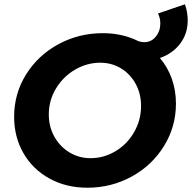

<svg xmlns="http://www.w3.org/2000/svg" viewBox="-20 -866 897 897"><path d="M857 -771Q857 -709 822 -662.5Q787 -616 727 -595Q763 -553 782.5 -498.5Q802 -444 802 -382Q802 -274 746 -183.5Q690 -93 595 -41Q500 11 388 11Q289 11 211 -32Q133 -75 89.5 -150.5Q46 -226 46 -320Q46 -429 102 -518.5Q158 -608 253 -659.5Q348 -711 460 -711Q552 -711 626 -674Q639 -669 654 -669Q687 -669 708 -695Q729 -721 729 -756Q729 -782 718 -803L844 -846Q857 -808 857 -771ZM639 -371Q639 -428 614 -474Q589 -520 545.5 -546.5Q502 -573 448 -573Q386 -573 330.5 -540.5Q275 -508 241.5 -452.5Q208 -397 208 -331Q208 -274 234 -227.5Q260 -181 304.5 -154Q349 -127 403 -127Q465 -127 519.5 -159.5Q574 -192 606.5 -248.5Q639 -305 639 -371Z"/></svg>

Font: Gontserrat SemiBold
Style: Italic
Weight: 600
Italic angle: -11.3°
Designer: Julieta Ulanovsky
Foundry: Julieta Ulanovsky
Version: Version 6.001